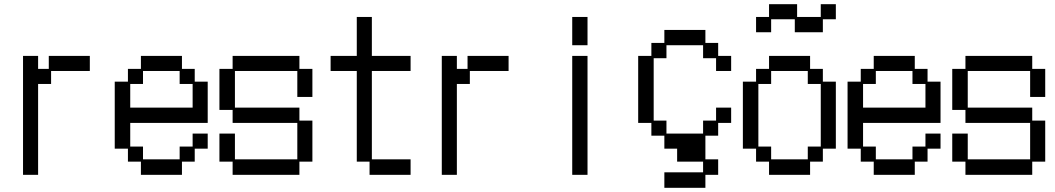

<svg xmlns="http://www.w3.org/2000/svg" viewBox="-20 -807 5040 917"><path d="M90 -540H162V-478H213V-540H409V-468H224V-406H162V28H90Z M591 -97H528V-417H591V-478H653V-540H849V-478H910V-417H972V-220H602V-107H663V-46H838V-107H900V-169H972V-97H910V-35H849V28H653V-35H591ZM900 -293V-406H838V-468H663V-406H602V-293Z M1028 -169H1102V-46H1400V-220H1091V-282H1028V-478H1091V-540H1410V-478H1472V-344H1400V-468H1102V-293H1410V-231H1472V-35H1410V28H1091V-35H1028Z M1684 -468H1559V-540H1684V-726H1756V-540H1941V-468H1756V-46H1941V28H1745V-35H1684Z M2090 -540H2162V-478H2213V-540H2409V-468H2224V-406H2162V28H2090Z M2713 -726H2786V-591H2713ZM2713 -540H2786V28H2713Z M3338 16V-35H3214V-97H3153V-159H3091V-220H3028V-540H3091V-602H3153V-664H3349V-602H3410V-540H3472V-468H3400V-529H3338V-591H3163V-529H3102V-231H3163V-169H3338V-231H3400V-293H3472V-220H3410V-159H3349V-46H3410V28H3349V90H3153V16Z M3591 -726H3653V-787H3787V-726H3900V-787H3972V-715H3910V-653H3776V-715H3663V-653H3591ZM3591 -97H3528V-417H3591V-478H3653V-540H3849V-478H3910V-417H3972V-97H3910V-35H3849V28H3653V-35H3591ZM3663 -107V-46H3838V-107H3900V-406H3838V-468H3663V-406H3602V-107Z M4091 -97H4028V-417H4091V-478H4153V-540H4349V-478H4410V-417H4472V-220H4102V-107H4163V-46H4338V-107H4400V-169H4472V-97H4410V-35H4349V28H4153V-35H4091ZM4400 -293V-406H4338V-468H4163V-406H4102V-293Z M4528 -169H4602V-46H4900V-220H4591V-282H4528V-478H4591V-540H4910V-478H4972V-344H4900V-468H4602V-293H4910V-231H4972V-35H4910V28H4591V-35H4528Z"/></svg>

Font: DotGothic16
Style: Regular
Weight: 400
Designer: Fontworks Inc.
Foundry: Fontworks Inc.
Version: Version 1.100